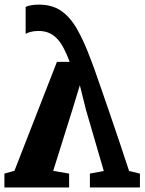

<svg xmlns="http://www.w3.org/2000/svg" viewBox="-20 -830 640 850"><path d="M152.5 -809.5Q211.5 -809.5 251.5 -781.5Q291.5 -753.5 322 -699.8Q352.5 -646 381 -569Q384 -562.5 395.8 -529.8Q407.5 -497 425.2 -445.8Q443 -394.5 464.5 -332Q486 -269.5 508.5 -202.5Q531 -135.5 551.5 -73L599.5 -61.5V0H378V-61.5L439.5 -73L360.5 -344L333.5 -452.5L300.5 -344.5L215.5 -73.5L286 -61.5V0H-0.5V-61.5L44 -74L232 -556H288.5Q275.5 -591 261.8 -617Q248 -643 231.8 -659.8Q215.5 -676.5 195.5 -684.8Q175.5 -693 150 -693Q132.5 -693 116.5 -689Q100.5 -685 93.5 -680V-799.5Q103.5 -804.5 118.8 -807Q134 -809.5 152.5 -809.5Z"/></svg>

Font: Merriweather ExtraBold
Style: Regular
Weight: 800
Version: Version 2.100